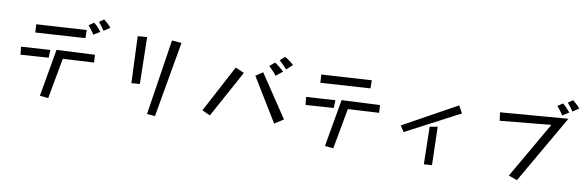

<svg xmlns="http://www.w3.org/2000/svg" viewBox="-58 -1399 6076 1990"><g transform="rotate(10 2980.0 -403.5)"><path d="M928 -728Q916 -746 897 -771.5Q878 -797 865 -811L914 -845Q934 -830 955 -810.5Q976 -791 992 -771ZM830 -670Q817 -692 798 -717Q779 -742 765 -758L817 -794Q836 -781 858.5 -757Q881 -733 898 -712ZM229 -674 755 -706 756 -621 234 -588ZM482 -449 883 -468 888 -387 562 -369 484 58 395 49ZM114 -418 419 -437 416 -355 123 -335Z M1644 -753 1745 -744 1606 50 1521 43ZM1286 -735 1384 -743 1394 -251 1306 -244Z M2860 -663Q2844 -681 2819.5 -706Q2795 -731 2779 -745L2829 -789Q2852 -776 2877.5 -757.5Q2903 -739 2923 -719ZM2765 -579Q2748 -601 2724 -626Q2700 -651 2683 -667L2735 -713Q2757 -700 2785 -677.5Q2813 -655 2834 -635ZM2558 -543 2632 -592 2929 -148 2836 -88ZM2343 -591 2436 -551 2165 -56 2080 -95Z M3229 -674 3755 -706 3756 -621 3234 -588ZM3482 -449 3883 -468 3888 -387 3562 -369 3484 58 3395 49ZM3114 -418 3419 -437 3416 -355 3123 -335Z M4131 -297 4692 -607 4735 -530 4173 -235ZM4429 -336 4511 -351 4522 52 4437 58Z M5859 -748Q5847 -766 5828 -791.5Q5809 -817 5796 -831L5845 -865Q5865 -850 5886 -830.5Q5907 -811 5923 -791ZM5761 -690Q5748 -712 5729 -737Q5710 -762 5696 -778L5748 -814Q5767 -801 5789.5 -777Q5812 -753 5829 -732ZM5668 -574 5133 -523 5121 -610 5831 -667 5416 52 5325 20Z"/></g></svg>

Font: Stick
Style: Regular
Weight: 400
Designer: Fontworks Inc.
Foundry: Fontworks Inc.
Version: Version 1.100